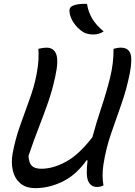

<svg xmlns="http://www.w3.org/2000/svg" viewBox="-20 -955 698 991"><path d="M163 16Q113 16 84 -9.5Q55 -35 46 -75.5Q37 -116 45 -162Q58 -233 82.5 -303Q107 -373 132 -441Q157 -509 169 -573Q177 -615 178.5 -646.5Q180 -678 178 -703Q202 -709 220 -709Q258 -709 270.5 -674.5Q283 -640 265 -559Q250 -489 228 -426Q206 -363 180 -296.5Q154 -230 127 -150Q129 -115 144 -99.5Q159 -84 194 -84Q253 -84 320 -120Q387 -156 457 -247Q477 -322 503 -399.5Q529 -477 548 -553.5Q567 -630 566 -703Q577 -706 585.5 -707.5Q594 -709 604 -709Q641 -709 652.5 -680Q664 -651 650 -577Q633 -492 606 -416Q579 -340 553 -264.5Q527 -189 514 -107Q505 -49 514 2Q498 10 480 10Q450 10 436 -18.5Q422 -47 432 -127L427 -128Q373 -52 303.5 -18Q234 16 163 16ZM429 -935Q436 -892 456.5 -858Q477 -824 515 -793Q492 -777 462 -777Q429 -777 407 -791Q379 -810 361 -836.5Q343 -863 339 -891Q335 -916 355 -925Q381 -937 429 -935Z"/></svg>

Font: Recursive Sn Csl St
Style: Italic
Weight: 400
Italic angle: -15°
Version: Version 1.079;hotconv 1.0.112;makeotfexe 2.5.65598; ttfautoh